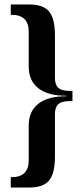

<svg xmlns="http://www.w3.org/2000/svg" viewBox="-20 -785 370 856"><path d="M287 -334Q255 -334 240 -320.5Q225 -307 225 -277V-88Q225 -12 199 19.5Q173 51 110 51H28V5H31Q108 5 108 -70V-225Q108 -289 151 -322.5Q194 -356 275 -356V-358Q194 -358 151 -391.5Q108 -425 108 -489V-644Q108 -719 31 -719H28V-765H110Q173 -765 199 -733.5Q225 -702 225 -626V-437Q225 -407 240 -393.5Q255 -380 287 -380H303V-334Z"/></svg>

Font: Moniqa ExtBd Paragraph
Style: Regular
Weight: 800
Designer: Rajesh Rajput
Foundry: Rajesh Rajput
Version: Version 1.000